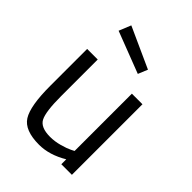

<svg xmlns="http://www.w3.org/2000/svg" viewBox="-216 -846 962 962"><g transform="rotate(45 265.5 -365.0)"><path d="M384 -500H459V0H384V-35Q309 10 236 10Q134 10 100.5 -43Q67 -96 67 -239V-500H142V-240Q142 -131 161 -94Q180 -57 247 -57Q280 -57 314 -66.5Q348 -76 366 -85L384 -94ZM140 -740 356 -642 335 -591 114 -676Z"/></g></svg>

Font: Titillium Web[RUS by Daymarius]
Style: Regular
Weight: 400
Designer: Cyrillization by Daymarius
Foundry: Cyrillization by Daymarius
Version: Version 1.002 September 11, 2018